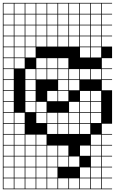

<svg xmlns="http://www.w3.org/2000/svg" viewBox="-20 -1025 809 1352"><path d="M0 307.7V-1004.8H769.2V-1000H697.1V-927.9H769.2V-923.1H697.1V-851H769.2V-846.2H697.1V-774H769.2V-769.2H697.1V-697.1H769.2V-615.4H697.1V-543.3H769.2V-538.5H697.1V-466.3H769.2V-461.5H697.1V-389.4H769.2V-153.8H697.1V-81.7H769.2V-76.9H697.1V-4.8H769.2V0H697.1V72.1H769.2V76.9H697.1V149H769.2V153.8H697.1V226H769.2V230.8H697.1V302.9H769.2V307.7ZM620.2 -927.9H692.3V-1000H620.2ZM158.7 -927.9H230.8V-1000H158.7ZM543.3 -927.9H615.4V-1000H543.3ZM235.6 -927.9H307.7V-1000H235.6ZM312.5 -927.9H384.6V-1000H312.5ZM466.3 -927.9H538.5V-1000H466.3ZM81.7 -927.9H153.8V-1000H81.7ZM389.4 -927.9H461.5V-1000H389.4ZM4.8 -927.9H76.9V-1000H4.8ZM620.2 -851H692.3V-923.1H620.2ZM158.7 -851H230.8V-923.1H158.7ZM235.6 -851H307.7V-923.1H235.6ZM543.3 -851H615.4V-923.1H543.3ZM312.5 -851H384.6V-923.1H312.5ZM81.7 -851H153.8V-923.1H81.7ZM389.4 -851H461.5V-923.1H389.4ZM4.8 -851H76.9V-923.1H4.8ZM466.3 -851H538.5V-923.1H466.3ZM466.3 -774H538.5V-846.2H466.3ZM4.8 -774H76.9V-846.2H4.8ZM389.4 -774H461.5V-846.2H389.4ZM81.7 -774H153.8V-846.2H81.7ZM312.5 -774H384.6V-846.2H312.5ZM543.3 -774H615.4V-846.2H543.3ZM235.6 -774H307.7V-846.2H235.6ZM158.7 -774H230.8V-846.2H158.7ZM620.2 -774H692.3V-846.2H620.2ZM466.3 -697.1H538.5V-769.2H466.3ZM4.8 -697.1H76.9V-769.2H4.8ZM389.4 -697.1H461.5V-769.2H389.4ZM81.7 -697.1H153.8V-769.2H81.7ZM543.3 -697.1H615.4V-769.2H543.3ZM312.5 -697.1H384.6V-769.2H312.5ZM158.7 -697.1H230.8V-769.2H158.7ZM620.2 -697.1H692.3V-769.2H620.2ZM235.6 -697.1H307.7V-769.2H235.6ZM81.7 -620.2H153.8V-692.3H81.7ZM4.8 -620.2H76.9V-692.3H4.8ZM543.3 -620.2H615.4V-692.3H543.3ZM620.2 -620.2H692.3V-692.3H620.2ZM158.7 -620.2H230.8V-692.3H158.7ZM81.7 -543.3H153.8V-615.4H81.7ZM4.8 -543.3H76.9V-615.4H4.8ZM389.4 -543.3H461.5V-615.4H389.4ZM312.5 -543.3H384.6V-615.4H312.5ZM235.6 -543.3H307.7V-615.4H235.6ZM76.9 -538.5H4.8V-466.3H76.9ZM620.2 -466.3H692.3V-538.5H620.2ZM466.3 -466.3H538.5V-538.5H466.3ZM389.4 -466.3H461.5V-538.5H389.4ZM543.3 -466.3H615.4V-538.5H543.3ZM235.6 -466.3H307.7V-538.5H235.6ZM312.5 -466.3H384.6V-538.5H312.5ZM158.7 -466.3H230.8V-538.5H158.7ZM466.3 -389.4H538.5V-461.5H466.3ZM158.7 -389.4H230.8V-461.5H158.7ZM4.8 -389.4H76.9V-461.5H4.8ZM389.4 -389.4H461.5V-461.5H389.4ZM158.7 -312.5H230.8V-384.6H158.7ZM389.4 -312.5H461.5V-384.6H389.4ZM543.3 -312.5H615.4V-384.6H543.3ZM4.8 -312.5H76.9V-384.6H4.8ZM620.2 -312.5H692.3V-384.6H620.2ZM312.5 -312.5H384.6V-384.6H312.5ZM543.3 -235.6H615.4V-307.7H543.3ZM158.7 -235.6H230.8V-307.7H158.7ZM620.2 -235.6H692.3V-307.7H620.2ZM235.6 -235.6H307.7V-307.7H235.6ZM466.3 -235.6H538.5V-307.7H466.3ZM4.8 -235.6H76.9V-307.7H4.8ZM4.8 -158.7H76.9V-230.8H4.8ZM312.5 -158.7H384.6V-230.8H312.5ZM389.4 -158.7H461.5V-230.8H389.4ZM235.6 -158.7H307.7V-230.8H235.6ZM543.3 -158.7H615.4V-230.8H543.3ZM81.7 -158.7H153.8V-230.8H81.7ZM620.2 -158.7H692.3V-230.8H620.2ZM466.3 -158.7H538.5V-230.8H466.3ZM312.5 -81.7H384.6V-153.8H312.5ZM4.8 -81.7H76.9V-153.8H4.8ZM389.4 -81.7H461.5V-153.8H389.4ZM81.7 -81.7H153.8V-153.8H81.7ZM543.3 -81.7H615.4V-153.8H543.3ZM466.3 -81.7H538.5V-153.8H466.3ZM158.7 -4.8H230.8V-76.9H158.7ZM4.8 -4.8H76.9V-76.9H4.8ZM620.2 -4.8H692.3V-76.9H620.2ZM81.7 -4.8H153.8V-76.9H81.7ZM235.6 -4.8H307.7V-76.9H235.6ZM312.5 72.1H384.6V0H312.5ZM4.8 72.1H76.9V0H4.8ZM235.6 72.1H307.7V0H235.6ZM620.2 72.1H692.3V0H620.2ZM158.7 72.1H230.8V0H158.7ZM389.4 72.1H461.5V0H389.4ZM81.7 72.1H153.8V0H81.7ZM543.3 72.1H615.4V0H543.3ZM235.6 149H307.7V76.9H235.6ZM389.4 149H461.5V76.9H389.4ZM158.7 149H230.8V76.9H158.7ZM312.5 149H384.6V76.9H312.5ZM620.2 149H692.3V76.9H620.2ZM81.7 149H153.8V76.9H81.7ZM4.8 149H76.9V76.9H4.8ZM466.3 149H538.5V76.9H466.3ZM158.7 226H230.8V153.8H158.7ZM543.3 226H615.4V153.8H543.3ZM620.2 226H692.3V153.8H620.2ZM312.5 226H384.6V153.8H312.5ZM235.6 226H307.7V153.8H235.6ZM81.7 226H153.8V153.8H81.7ZM4.8 226H76.9V153.8H4.8ZM158.7 302.9H230.8V230.8H158.7ZM543.3 302.9H615.4V230.8H543.3ZM389.4 302.9H461.5V230.8H389.4ZM466.3 302.9H538.5V230.8H466.3ZM620.2 302.9H692.3V230.8H620.2ZM81.7 302.9H153.8V230.8H81.7ZM312.5 302.9H384.6V230.8H312.5ZM235.6 302.9H307.7V230.8H235.6ZM4.8 302.9H76.9V230.8H4.8Z"/></svg>

Font: Jacquarda Bastarda 9 Charted
Style: Regular
Weight: 400
Designer: Sarah Cadigan-Fried
Version: Version 1.000; ttfautohint (v1.8.4.7-5d5b)